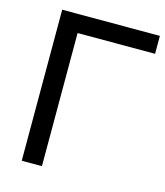

<svg xmlns="http://www.w3.org/2000/svg" viewBox="-110 -817 774 900"><g transform="rotate(15 277.0 -366.5)"><path d="M80 -733H554V-646H178V0H80Z"/></g></svg>

Font: MongolianScript
Style: Regular
Weight: 400
Designer: Bolorsoft LLC, NUM
Foundry: Bolorsoft LLC
Version: Version 3.2